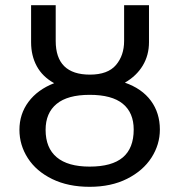

<svg xmlns="http://www.w3.org/2000/svg" viewBox="-20 -709 692 741"><path d="M597 -209Q597 -151 564.5 -100.5Q532 -50 470.5 -19Q409 12 326 12Q243 12 181.5 -18Q120 -48 87.5 -98.5Q55 -149 55 -208Q55 -269 90 -316Q125 -363 189 -388Q144 -413 122 -453.5Q100 -494 100 -546V-689H195V-551Q195 -421 327 -421Q396 -421 427.5 -458Q459 -495 459 -551V-689H555V-546Q555 -496 531 -456Q507 -416 462 -390Q528 -367 562.5 -320Q597 -273 597 -209ZM496 -209Q496 -274 454 -308.5Q412 -343 326 -343Q241 -343 198.5 -308Q156 -273 156 -208Q156 -138 199 -102Q242 -66 326 -66Q412 -66 454 -101.5Q496 -137 496 -209Z"/></svg>

Font: Fira GO
Style: Regular
Weight: 400
Designer: Carrois Corporate
Foundry: Carrois Corporate GbR
Version: Version 0.300